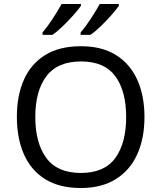

<svg xmlns="http://www.w3.org/2000/svg" viewBox="-20 -942 817 972"><path d="M711.4 -349.6Q711.4 -241.7 674.8 -160.9Q638.2 -80.1 566.4 -35.2Q494.6 9.8 389.2 9.8Q279.8 9.8 208 -35.4Q136.2 -80.6 100.8 -161.6Q65.4 -242.7 65.4 -350.6Q65.4 -457.5 100.8 -537.8Q136.2 -618.2 208.3 -663.1Q280.3 -708 390.1 -708Q495.1 -708 566.7 -663.6Q638.2 -619.1 674.8 -538.6Q711.4 -458 711.4 -349.6ZM158.7 -349.6Q158.7 -217.8 214.6 -142.1Q270.5 -66.4 389.2 -66.4Q508.8 -66.4 563.7 -142.1Q618.7 -217.8 618.7 -349.6Q618.7 -481.4 563.7 -556.2Q508.8 -630.9 390.1 -630.9Q271 -630.9 214.8 -556.2Q158.7 -481.4 158.7 -349.6ZM581.5 -921.9V-912.1Q569.8 -895 545.4 -867.2Q521 -839.4 492.2 -811.3Q463.4 -783.2 438 -765.6H388.2V-777.3Q412.1 -805.2 439.7 -847.2Q467.3 -889.2 484.9 -921.9ZM389.6 -921.9V-912.1Q377.9 -895 353.3 -867.2Q328.6 -839.4 299.8 -811.3Q271 -783.2 245.6 -765.6H195.3V-777.3Q219.2 -805.2 246.6 -847.2Q273.9 -889.2 292 -921.9Z"/></svg>

Font: Lunasima
Style: Regular
Weight: 400
Designer: The DocRepair Project, Monotype Design Team
Foundry: Google
Version: Version 2.009